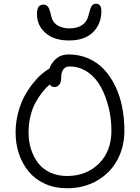

<svg xmlns="http://www.w3.org/2000/svg" viewBox="-20 -1004 754 1034"><path d="M352.1 -786.1Q270.5 -786.1 224.9 -826.7Q179.2 -867.2 179.2 -925.8Q179.2 -955.1 187.5 -967Q195.8 -979 213.9 -979Q230 -979 238.8 -967Q247.6 -955.1 254.9 -920.9Q261.7 -885.7 288.1 -868.4Q314.5 -851.1 353 -851.1Q439 -851.1 457 -921.9Q465.3 -959 473.6 -971.4Q481.9 -983.9 497.1 -983.9Q525.9 -983.9 525.9 -943.8Q525.9 -875.5 481.2 -830.8Q436.5 -786.1 352.1 -786.1ZM340.8 9.8Q274.9 9.8 221.4 -14.6Q168 -39.1 134 -80.6Q100.1 -122.1 82 -175.8Q64 -229.5 64 -290Q64 -344.7 77.4 -395.8Q90.8 -446.8 110.8 -484.1Q130.9 -521.5 156.2 -553.5Q181.6 -585.4 203.9 -604.5Q226.1 -623.5 246.1 -634.8Q258.8 -669.4 285.2 -690.2Q311.5 -710.9 348.1 -710.9Q405.8 -710.9 454.6 -689.9Q503.4 -668.9 539.1 -631.3Q574.7 -593.8 599.9 -542.2Q625 -490.7 637.5 -429.2Q649.9 -367.7 649.9 -299.8Q649.9 -213.4 612.3 -143.3Q574.7 -73.2 503.7 -31.7Q432.6 9.8 340.8 9.8ZM340.8 -56.2Q445.3 -56.2 512.7 -123Q580.1 -189.9 580.1 -299.8Q580.1 -362.3 565.7 -422.6Q551.3 -482.9 524.4 -533.4Q497.6 -584 453.4 -615Q409.2 -646 355 -646Q309.1 -646 309.1 -580.1Q309.1 -559.1 298.8 -547.1Q288.6 -535.2 273.9 -535.2Q257.8 -535.2 247.1 -548.8Q226.6 -530.8 208.3 -507.8Q189.9 -484.9 172.1 -453.1Q154.3 -421.4 144 -378.9Q133.8 -336.4 133.8 -290Q133.8 -243.7 146.5 -202.4Q159.2 -161.1 183.8 -127.9Q208.5 -94.7 249 -75.4Q289.6 -56.2 340.8 -56.2Z"/></svg>

Font: Shantell Sans Normal
Style: Regular
Weight: 300
Designer: Stephen Nixon, Anya Danilova, Shantell Martin
Foundry: Arrow Type
Version: Version 1.006;[559af2be0]